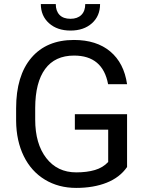

<svg xmlns="http://www.w3.org/2000/svg" viewBox="-20 -918 721 948"><path d="M607.4 -93.3Q571.3 -41.5 506.6 -15.9Q441.9 9.8 356 9.8Q269 9.8 201.7 -31Q134.3 -71.8 97.4 -147Q60.5 -222.2 59.6 -321.3V-383.3Q59.6 -543.9 134.5 -632.3Q209.5 -720.7 345.2 -720.7Q456.5 -720.7 524.4 -663.8Q592.3 -606.9 607.4 -502.4H513.7Q487.3 -643.6 345.7 -643.6Q251.5 -643.6 202.9 -577.4Q154.3 -511.2 153.8 -385.7V-327.6Q153.8 -208 208.5 -137.5Q263.2 -66.9 356.4 -66.9Q409.2 -66.9 448.7 -78.6Q488.3 -90.3 514.2 -118.2V-277.8H349.6V-354H607.4ZM474.1 -897.9Q474.1 -838.9 433.8 -803Q393.6 -767.1 328.1 -767.1Q262.7 -767.1 222.2 -803.2Q181.6 -839.4 181.6 -897.9H255.4Q255.4 -863.8 273.9 -844.5Q292.5 -825.2 328.1 -825.2Q362.3 -825.2 381.6 -844.2Q400.9 -863.3 400.9 -897.9Z"/></svg>

Font: Roboto-ThirdPerson-AD3FC
Style: ThirdPerson-AD3FC
Weight: 400
Designer: Google
Version: Version 2.137; 2017